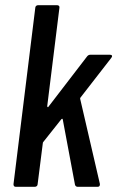

<svg xmlns="http://www.w3.org/2000/svg" viewBox="-20 -720 452 740"><path d="M32 -10 116 -690Q116 -694 119 -697Q122 -700 127 -700H200Q205 -700 207.5 -697Q210 -694 209 -690L162 -311Q162 -308 164 -307Q166 -306 167 -309L316 -503Q321 -509 328 -509H404Q410 -509 411.5 -505.5Q413 -502 409 -497L291 -345Q288 -342 289 -339L365 -11V-9Q365 0 356 0H279Q276 0 273 -2Q270 -4 269 -8L222 -259Q221 -265 216 -260L147 -173Q145 -171 145 -168L125 -10Q125 -6 122 -3Q119 0 114 0H41Q32 0 32 -10Z"/></svg>

Font: Barlow Condensed Medium
Style: Italic
Weight: 500
Width: 3
Italic angle: -7°
Designer: Jeremy Tribby
Foundry: Tribby Type
Version: Version 1.408